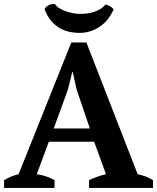

<svg xmlns="http://www.w3.org/2000/svg" viewBox="-20 -920 769 940"><path d="M0 0ZM247 0H0V-38Q16 -48 34.5 -55.5Q53 -63 71 -67L329 -712H403L654 -67Q674 -63 694 -55.5Q714 -48 729 -38V0H416V-38Q435 -47 457 -55Q479 -63 499 -67L441 -226H219L160 -67Q206 -61 247 -38ZM243 -291H420L355 -482L336 -568H334L312 -480ZM495 -897Q502 -898 515.5 -891Q529 -884 536 -874Q527 -852 512 -831.5Q497 -811 476 -795Q455 -779 428 -769Q401 -759 370 -759Q303 -759 260 -790.5Q217 -822 198 -876Q205 -888 219.5 -895Q234 -902 249 -900Q256 -889 270.5 -880Q285 -871 302 -865Q319 -859 337.5 -855.5Q356 -852 371 -852Q387 -852 405 -854Q423 -856 439.5 -861.5Q456 -867 470.5 -875.5Q485 -884 495 -897Z"/></svg>

Font: PT Serif
Style: Bold
Weight: 700
Designer: A.Korolkova, O.Umpeleva, V.Yefimov
Foundry: ParaType Ltd
Version: Version 1.000W OFL; ttfautohint (v1.6)